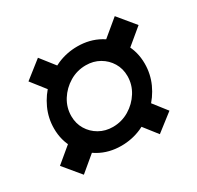

<svg xmlns="http://www.w3.org/2000/svg" viewBox="-133 -786 926 903"><g transform="rotate(-30 330.5 -334.0)"><path d="M307.6 -77.6Q240.7 -77.6 187.7 -107.7Q134.8 -137.7 103.8 -189.5Q72.8 -241.2 72.8 -306.2Q72.8 -362.3 95.9 -412.8Q119.1 -463.4 159.2 -502.4Q199.2 -541.5 251 -564Q302.7 -586.4 360.4 -586.4Q427.2 -586.4 480.5 -556.4Q533.7 -526.4 564.5 -474.6Q595.2 -422.9 595.2 -357.9Q595.2 -301.8 572.3 -251.2Q549.3 -200.7 509 -161.6Q468.8 -122.6 417 -100.1Q365.2 -77.6 307.6 -77.6ZM85.9 -48.3 9.3 -140.6 131.3 -242.2 208 -150.4ZM317.4 -174.3Q365.2 -174.3 405.8 -198.5Q446.3 -222.7 470.9 -262.2Q495.6 -301.8 495.6 -348.1Q495.6 -388.2 476.3 -420.2Q457 -452.1 424.3 -470.9Q391.6 -489.7 350.6 -489.7Q302.7 -489.7 262.2 -465.6Q221.7 -441.4 197 -401.9Q172.4 -362.3 172.4 -315.9Q172.4 -275.9 191.7 -243.9Q210.9 -211.9 243.9 -193.1Q276.9 -174.3 317.4 -174.3ZM490.7 -34.7 409.2 -138.7 503.4 -212.4 585 -107.9ZM172.4 -440.4 79.6 -558.6 173.8 -632.8 266.6 -514.6ZM530.8 -421.4 454.6 -513.7 584.5 -621.6 660.6 -529.3Z"/></g></svg>

Font: Schibsted Grotesk
Style: Bold Italic
Weight: 700
Italic angle: -12°
Designer: Bakken & Baeck AS, Henrik Kongsvoll
Foundry: Schibsted ASA
Version: Version 1.100;gftools[0.9.25]